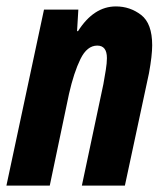

<svg xmlns="http://www.w3.org/2000/svg" viewBox="-30 -578 516 598"><path d="M125 0 185 -286Q200 -352 220.5 -394Q241 -436 273 -436Q303 -436 303 -397Q303 -382 299.5 -360Q296 -338 292 -316L225 0H359L434 -350Q444 -405 444 -437Q444 -505 409.5 -531.5Q375 -558 331 -558Q262 -558 213 -481H210L214 -548H107L-10 0Z"/></svg>

Font: Noto Sans UI Condensed ExtraBold
Style: Italic
Weight: 800
Width: 3
Designer: Monotype Design Team
Foundry: Monotype Imaging Inc.
Version: 1.001